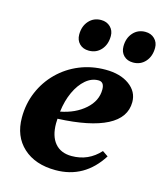

<svg xmlns="http://www.w3.org/2000/svg" viewBox="-112 -819 782 918"><g transform="rotate(15 279.0 -360.0)"><path d="M249 15Q148 15 88.5 -39.5Q29 -94 29 -187Q29 -255 54 -314Q79 -373 124 -417.5Q169 -462 228.5 -486.5Q288 -511 357 -511Q430 -511 475 -478.5Q520 -446 520 -394Q520 -317 437.5 -274.5Q355 -232 195 -225Q194 -214 194 -202Q194 -139 223 -104.5Q252 -70 306 -70Q389 -70 445 -132L473 -113Q392 15 249 15ZM337 -453Q303 -453 274 -428Q245 -403 225 -360Q205 -317 198 -261Q271 -275 318.5 -317Q366 -359 366 -415Q366 -453 337 -453ZM474 -578Q445 -578 427.5 -595.5Q410 -613 410 -641Q410 -682 433.5 -708.5Q457 -735 494 -735Q522 -735 540 -717.5Q558 -700 558 -673Q558 -631 534.5 -604.5Q511 -578 474 -578ZM255 -578Q226 -578 208.5 -595.5Q191 -613 191 -641Q191 -682 214.5 -708.5Q238 -735 275 -735Q303 -735 321 -717.5Q339 -700 339 -673Q339 -631 315.5 -604.5Q292 -578 255 -578Z"/></g></svg>

Font: Platypi
Style: Bold Italic
Weight: 700
Italic angle: -13°
Designer: David Sargent
Foundry: Bolt Cutter Type
Version: Version 1.200; ttfautohint (v1.8.4.7-5d5b)